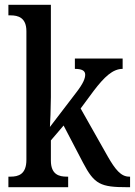

<svg xmlns="http://www.w3.org/2000/svg" viewBox="-20 -780 562 800"><path d="M15 0H264V-44H258C227 -44 192 -52 192 -111V-195L245 -257L326 -102C373 -12 399 0 510 0H522V-44H518C484 -44 460 -74 429 -128L316 -328L370 -401C415 -460 450 -493 491 -493V-536H292V-493C320 -493 335 -486 335 -469C335 -454 328 -433 295 -391L188 -251C189 -257 192 -340 192 -375V-760H15V-716H24C55 -716 90 -707 90 -650V-114C90 -53 56 -44 24 -44H15Z"/></svg>

Font: Noto Serif Sinhala Condensed Medium
Style: Regular
Weight: 500
Width: 3
Designer: Jelle Bosma - Monotype Design Team
Foundry: Monotype Imaging Inc.
Version: Version 2.007